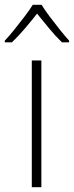

<svg xmlns="http://www.w3.org/2000/svg" viewBox="-45 -783 309 803"><path d="M128 0H88V-530H128ZM129 -763Q141 -743 161.5 -715.5Q182 -688 204 -660.5Q226 -633 244 -613V-606H214Q186 -633 159 -666Q132 -699 110 -726Q89 -699 61 -666Q33 -633 5 -606H-25V-613Q-6 -633 16 -660.5Q38 -688 59 -715.5Q80 -743 92 -763Z"/></svg>

Font: Noto Sans Hebrew Thin ExtraLight
Style: Regular
Weight: 250
Version: Version 3.001